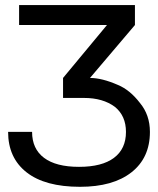

<svg xmlns="http://www.w3.org/2000/svg" viewBox="-20 -719 618 751"><path d="M105.5 -203.1Q105.5 -136.7 152.3 -101.6Q199.2 -66.4 289.1 -66.4Q378.9 -66.4 425.8 -101.6Q472.7 -136.7 472.7 -203.1Q472.7 -265.6 429.7 -300.8Q382.8 -335.9 308.6 -335.9H226.6V-414.1L398.4 -621.1H54.7V-699.2H507.8V-621.1L332 -414.1Q378.9 -414.1 441.4 -386.7Q488.3 -367.2 527.3 -316.4Q566.4 -269.5 566.4 -203.1Q566.4 -101.6 494.1 -44.9Q421.9 11.7 293 11.7Q156.2 11.7 84 -44.9Q11.7 -101.6 11.7 -203.1Z"/></svg>

Font: 和音 by 宁静之雨，公众号njzyshare
Style: Regular
Weight: 400
Designer: Steve Matteson
Foundry: Ascender Corporation
Version: Version 6.00;June 8, 2018;FontCreator 11.0.0.2388 32-bit